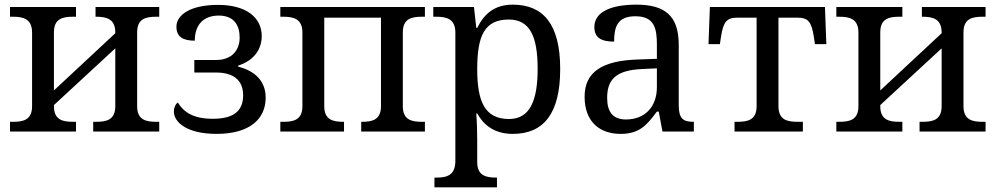

<svg xmlns="http://www.w3.org/2000/svg" viewBox="-20 -566 4283 826"><path d="M23 0H307V-42H294C250 -42 212 -50 212 -109V-114L476 -358V-109C476 -50 438 -42 394 -42H381V0H665V-42H652C608 -42 570 -50 570 -109V-427C570 -486 608 -494 652 -494H665V-536H391V-494H394C438 -494 476 -485 476 -426V-423L212 -177V-427C212 -486 250 -494 294 -494H307V-536H23V-494H36C80 -494 118 -485 118 -426V-109C118 -50 80 -42 36 -42H23Z M912 10C1054 10 1123 -54 1123 -146C1123 -219 1074 -262 1005 -279V-284C1065 -303 1106 -347 1106 -411C1106 -492 1037 -545 919 -545C795 -545 739 -500 739 -451C739 -409 765 -391 818 -391C818 -458 854 -499 921 -499C988 -499 1011 -456 1011 -404C1011 -351 978 -308 910 -308H816V-254H909C982 -254 1026 -223 1026 -156C1026 -83 978 -55 895 -55C811 -55 770 -84 745 -125C734 -117 728 -102 728 -86C728 -42 781 10 912 10Z M1186 0H1460V-42H1457C1413 -42 1375 -50 1375 -109V-490H1619V-109C1619 -50 1581 -42 1537 -42H1534V0H1808V-42H1795C1751 -42 1713 -50 1713 -109V-427C1713 -486 1751 -494 1795 -494H1808V-536H1186V-494H1199C1243 -494 1281 -485 1281 -426V-109C1281 -50 1243 -42 1199 -42H1186Z M1849 240H2118V198H2115C2071 198 2033 190 2033 131V35C2033 10 2032 -39 2029 -78H2033C2062 -26 2109 10 2186 10C2318 10 2390 -76 2390 -269C2390 -461 2318 -546 2186 -546C2108 -546 2063 -507 2033 -446H2029L2019 -536H1844V-494H1857C1901 -494 1939 -485 1939 -426V126C1939 189 1902 198 1857 198H1849ZM2170 -54C2065 -54 2033 -130 2033 -269C2033 -413 2065 -482 2169 -482C2258 -482 2293 -412 2293 -270C2293 -130 2258 -54 2170 -54Z M2650 10C2733 10 2764 -30 2806 -86H2814L2830 0H2965V-42H2962C2917 -42 2900 -58 2900 -114V-373C2900 -500 2839 -546 2717 -546C2618 -546 2537 -519 2537 -450C2537 -404 2566 -387 2622 -387C2622 -450 2636 -496 2713 -496C2795 -496 2806 -445 2806 -373V-313L2723 -310C2570 -305 2495 -256 2495 -150C2495 -41 2561 10 2650 10ZM2673 -52C2618 -52 2592 -83 2592 -145C2592 -223 2629 -264 2742 -269L2806 -272V-191C2806 -106 2754 -52 2673 -52Z M3140 0H3434V-42H3411C3367 -42 3329 -50 3329 -109V-490H3411C3457 -490 3471 -472 3481 -409L3486 -376H3535L3529 -536H3034L3028 -376H3077L3082 -409C3092 -472 3106 -490 3152 -490H3235V-109C3235 -50 3197 -42 3153 -42H3140Z M3578 0H3862V-42H3849C3805 -42 3767 -50 3767 -109V-114L4031 -358V-109C4031 -50 3993 -42 3949 -42H3936V0H4220V-42H4207C4163 -42 4125 -50 4125 -109V-427C4125 -486 4163 -494 4207 -494H4220V-536H3946V-494H3949C3993 -494 4031 -485 4031 -426V-423L3767 -177V-427C3767 -486 3805 -494 3849 -494H3862V-536H3578V-494H3591C3635 -494 3673 -485 3673 -426V-109C3673 -50 3635 -42 3591 -42H3578Z"/></svg>

Font: Noto Serif Thai
Style: Regular
Weight: 400
Designer: Monotype Design Team
Foundry: Monotype Imaging Inc.
Version: Version 1.901